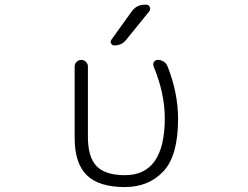

<svg xmlns="http://www.w3.org/2000/svg" viewBox="-20 -796 1040 805"><path d="M532.2 -748Q552.7 -776.4 586.9 -776.4H592.8Q603.5 -776.4 607.9 -767.1Q612.3 -757.8 606.4 -749L508.8 -628.9Q490.2 -605.5 460 -605.5Q450.2 -605.5 445.8 -613.8Q441.4 -622.1 447.3 -629.9ZM503.9 -11.7Q394.5 -11.7 343.8 -61.5Q293 -111.3 293 -217.8V-517.6Q293 -528.3 301.3 -536.6Q309.6 -544.9 320.8 -544.9Q332 -544.9 340.3 -536.6Q348.6 -528.3 348.6 -517.6V-221.7Q348.6 -136.7 385.3 -99.1Q421.9 -61.5 503.9 -61.5Q670.9 -61.5 670.9 -300.8Q670.9 -404.3 624 -517.6Q620.1 -527.3 625.5 -536.1Q630.9 -544.9 641.6 -544.9Q655.3 -544.9 666.5 -537.6Q677.7 -530.3 682.6 -517.6Q726.6 -406.2 726.6 -296.9Q726.6 -142.6 664.6 -77.1Q602.5 -11.7 503.9 -11.7Z"/></svg>

Font: Gen Jyuu Gothic L Monospace Light
Style: Regular
Weight: 300
Designer: [Source Han Sans]
Ryoko NISHIZUKA  (kana & ideographs); Paul D. Hunt (Latin, Greek & Cyrillic); Wenlong ZHANG  (bopomofo
Version: Version 1.002.20150607